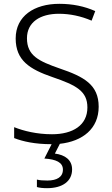

<svg xmlns="http://www.w3.org/2000/svg" viewBox="-20 -795 586 1004"><path d="M357 91C357 41 320 15 267 8L293 -43C412 -56 496 -122 496 -237C496 -352 419 -394 292 -437C183 -475 121 -504 121 -595C121 -679 190 -723 288 -723C345 -723 403 -711 459 -687L478 -737C422 -762 360 -775 290 -775C159 -775 62 -711 62 -594C62 -479 135 -433 254 -392C380 -349 437 -318 437 -233C437 -140 361 -93 252 -93C173 -93 104 -110 54 -130V-73C100 -55 163 -41 249 -41H250L212 34C273 38 309 54 309 92C309 131 277 149 228 149C206 149 187 148 173 144V183C186 187 204 189 226 189C308 189 357 152 357 91Z"/></svg>

Font: Noto Sans Tamil UI Light
Style: Regular
Weight: 300
Designer: Jelle Bosma - Monotype Design Team
Foundry: Monotype Imaging Inc.
Version: Version 2.004